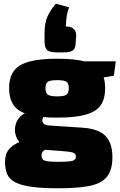

<svg xmlns="http://www.w3.org/2000/svg" viewBox="-20 -829 644 1030"><path d="M288 -514Q382 -514 438 -498.5Q494 -483 519 -448.5Q544 -414 544 -356Q544 -298 519.5 -263.5Q495 -229 438.5 -213.5Q382 -198 287 -198Q193 -198 136 -213.5Q79 -229 54 -263.5Q29 -298 29 -356Q29 -414 54.5 -448.5Q80 -483 137 -498.5Q194 -514 288 -514ZM287 -399Q250 -399 237 -390.5Q224 -382 224 -356Q224 -330 237 -321Q250 -312 287 -312Q324 -312 336.5 -321Q349 -330 349 -356Q349 -382 336.5 -390.5Q324 -399 287 -399ZM601 -500 591 -423 451 -399 414 -500ZM128 -226 225 -209Q214 -207 209 -194.5Q204 -182 211 -170Q218 -158 241 -156L423 -144Q509 -138 546 -99.5Q583 -61 583 13Q583 84 553 120Q523 156 459.5 168.5Q396 181 294 181Q204 181 148 173Q92 165 61 148.5Q30 132 18.5 105Q7 78 7 39Q7 8 19.5 -15.5Q32 -39 65 -57.5Q98 -76 159 -90L245 -109L313 -83L281 -66Q251 -45 234 -34.5Q217 -24 210 -16.5Q203 -9 203 7Q203 20 210.5 27Q218 34 237.5 36.5Q257 39 291 39Q329 39 350 37Q371 35 379 29Q387 23 387 12Q387 -1 379 -6.5Q371 -12 353.5 -14.5Q336 -17 309 -19L173 -29Q128 -33 102 -51.5Q76 -70 66.5 -96.5Q57 -123 61.5 -150Q66 -177 83.5 -198Q101 -219 128 -226ZM284 -548Q248 -548 234 -559.5Q220 -571 219 -602V-650Q219 -707 235 -741.5Q251 -776 280 -809L351 -790Q341 -765 337.5 -738.5Q334 -712 333 -687Q387 -687 389 -639L386 -602Q386 -571 372 -559.5Q358 -548 322 -548Z"/></svg>

Font: Exo 2 Black
Style: Regular
Weight: 900
Designer: Natanael Gama
Foundry: Natanael Gama
Version: Version 2.010